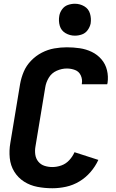

<svg xmlns="http://www.w3.org/2000/svg" viewBox="-20 -995 616 1023"><path d="M259 8Q295 8 332 0Q369 -8 402.5 -28Q436 -48 462 -78Q488 -108 504 -143L377 -184Q367 -161 349 -141.5Q331 -122 307 -113.5Q283 -105 259 -105Q237 -105 217 -111.5Q197 -118 184 -134Q171 -150 168 -171.5Q165 -193 169 -215L221 -529Q225 -556 240 -581Q255 -606 282 -618Q309 -630 336 -630Q359 -630 380 -622Q401 -614 410.5 -593Q420 -572 416 -549V-546H551L553 -553Q558 -588 550 -621Q542 -654 520.5 -679Q499 -704 469 -718.5Q439 -733 405 -738Q371 -743 336 -743Q303 -743 269 -737Q235 -731 203 -714.5Q171 -698 145.5 -671.5Q120 -645 106.5 -613Q93 -581 87 -547L35 -233Q28 -193 32 -153Q36 -113 56 -80.5Q76 -48 108 -27.5Q140 -7 179 0.5Q218 8 259 8ZM379 -805Q398 -805 416.5 -811.5Q435 -818 447 -834.5Q459 -851 463 -870Q467 -897 459.5 -922.5Q452 -948 429 -961.5Q406 -975 379 -975Q360 -975 341.5 -968.5Q323 -962 311 -945.5Q299 -929 296 -911Q291 -883 298.5 -857.5Q306 -832 329 -818.5Q352 -805 379 -805Z"/></svg>

Font: Iosevka Sparkle Extrabold
Style: Italic
Weight: 800
Italic angle: -9°
Designer: Belleve Invis
Foundry: Belleve Invis
Version: Version 4.5.0; ttfautohint (v1.8.3)